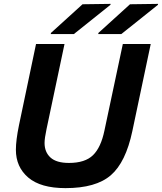

<svg xmlns="http://www.w3.org/2000/svg" viewBox="-20 -957 836 991"><path d="M663 -280Q629 -119 552 -52.5Q475 14 318 14Q190 14 126 -40.5Q62 -95 62 -184Q62 -233 78 -311L166 -730H313L220 -290Q210 -243 210 -219Q210 -172 240.5 -144Q271 -116 336 -116Q419 -116 460 -156Q501 -196 519 -283L614 -730H758ZM242 -781 243 -787 406 -935 551 -937 550 -932 361 -781ZM487 -781 488 -787 651 -935 796 -937 795 -932 606 -781Z"/></svg>

Font: Nacelle Bold
Style: Italic
Weight: 700
Italic angle: -12°
Designer: Sora Sagano
Foundry: Sora Sagano
Version: Version 1.000;FEAKit 1.0